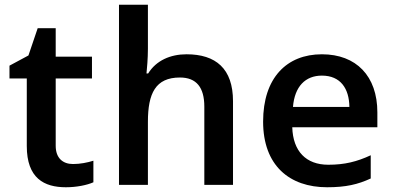

<svg xmlns="http://www.w3.org/2000/svg" viewBox="-20 -780 1659 810"><path d="M288 -88C245 -88 215 -113 215 -165V-449H368V-541H215V-661H139L100 -546L20 -503V-449H93V-164C93 -28 166 10 258 10C303 10 347 1 374 -11V-102C349 -94 318 -88 288 -88Z M604 -574V-760H482V0H604V-266C604 -386 636 -453 739 -453C809 -453 842 -411 842 -330V0H963V-353C963 -491 890 -551 767 -551C699 -551 639 -525 605 -470H598C600 -490 604 -533 604 -574Z M1338 -551C1189 -551 1090 -451 1090 -267C1090 -82 1201 10 1360 10C1439 10 1490 -2 1544 -27V-125C1486 -98 1434 -85 1365 -85C1271 -85 1216 -142 1213 -243H1572V-306C1572 -459 1483 -551 1338 -551ZM1338 -461C1417 -461 1453 -406 1454 -329H1216C1223 -415 1268 -461 1338 -461Z"/></svg>

Font: Noto Sans Kayah Li SemiBold
Style: Regular
Weight: 600
Designer: Monotype Design Team, Sérgio Martins
Foundry: Monotype Imaging Inc.
Version: Version 2.002